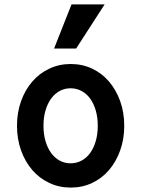

<svg xmlns="http://www.w3.org/2000/svg" viewBox="-20 -840 640 870"><path d="M300.4 10Q353 10 397.5 -11Q442 -32 474 -69.5Q506 -107 524.5 -158.2Q543 -209.4 543 -270Q543 -330.6 524.5 -381.8Q506 -433 474 -470.5Q442 -508 397.4 -529Q352.9 -550 300.4 -550Q248 -550 203.2 -528.8Q158.3 -507.6 126.2 -470.3Q94 -433 75.5 -381.8Q57 -330.6 57 -270Q57 -209.4 75.5 -158.2Q94 -107 126.1 -69.7Q158.2 -32.4 203 -11.2Q247.7 10 300.4 10ZM299.6 -100Q272.9 -100 250.2 -112.4Q227.5 -124.8 211.2 -147.4Q195 -170 186 -201.2Q177 -232.4 177 -270Q177 -307.6 186 -338.8Q195 -370 211.2 -392.6Q227.5 -415.2 250.2 -427.6Q272.9 -440 299.6 -440Q327 -440 350 -427.5Q373 -415 389.1 -392.5Q405.1 -369.9 414.1 -338.7Q423 -307.6 423 -270Q423 -232.4 414.1 -201.3Q405.1 -170.1 389.1 -147.5Q373 -125 350 -112.5Q327 -100 299.6 -100ZM454 -820H304L225 -620H325Z"/></svg>

Font: CommitMonoV142 ExtLt
Style: Regular
Weight: 200
Monospace: yes
Designer: Eigil Nikolajsen
Foundry: Eigil Nikolajsen
Version: Version 1.142